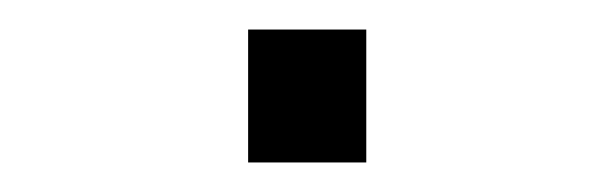

<svg xmlns="http://www.w3.org/2000/svg" viewBox="-20 -420 416 130"><path d="M148 -310V-400H228V-310Z"/></svg>

Font: Archivo SemiExpanded ExtraLight
Style: Regular
Weight: 250
Width: 6
Designer: Hector Gatti
Foundry: Omnibus-Type
Version: Version 2.001